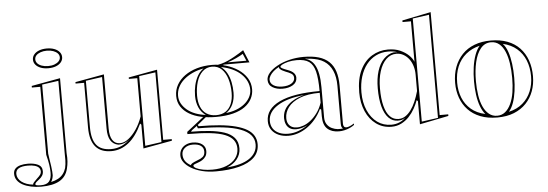

<svg xmlns="http://www.w3.org/2000/svg" viewBox="-177 -924 3757 1317"><g transform="rotate(-5 1702.0 -265.0)"><path d="M58 215Q21 215 -11.5 208Q-44 201 -68.5 188Q-93 175 -106.5 155.5Q-120 136 -120 111Q-120 89 -107 75.5Q-94 62 -71.5 56Q-49 50 -21 50Q21 50 49.5 63.5Q78 77 78 110Q78 128 69.5 141Q61 154 49 163Q37 172 28 180Q19 188 19 196Q19 200 27.5 202.5Q36 205 57 205Q97 205 113.5 185Q130 165 130 126Q130 100 126 72Q122 44 111 0V-468H53V-479L251 -515V0Q254 34 252 59Q250 84 244 107Q231 162 185 188.5Q139 215 58 215ZM177 -590Q148 -590 125.5 -598.5Q103 -607 90 -622.5Q77 -638 77 -658Q77 -678 90 -693.5Q103 -709 125.5 -717.5Q148 -726 177 -726Q207 -726 229.5 -717.5Q252 -709 265 -693.5Q278 -678 278 -658Q278 -638 265 -622.5Q252 -607 229.5 -598.5Q207 -590 177 -590ZM128 189Q156 183 177 171.5Q198 160 211.5 142.5Q225 125 232 102Q238 76 238.5 47.5Q239 19 238 -6V-498L125 -482V-6Q127 12 131 35.5Q135 59 138 81Q141 103 142 117.5Q143 132 143 144Q140 171 128 189ZM64 112Q64 95 54.5 84.5Q45 74 25.5 68.5Q6 63 -21 63Q-62 63 -83.5 75Q-105 87 -105 113Q-105 129 -97 143.5Q-89 158 -74 169Q-59 180 -39 187Q-19 194 4 196V193Q4 189 11.5 180Q19 171 33 158Q51 142 57.5 132Q64 122 64 112ZM177 -605Q202 -605 221 -612Q240 -619 251 -631Q262 -643 262 -658Q262 -674 251 -685.5Q240 -697 221 -704Q202 -711 177 -711Q153 -711 133.5 -704Q114 -697 103.5 -685.5Q93 -674 93 -658Q93 -643 103.5 -631Q114 -619 133.5 -612Q153 -605 177 -605Z M559 14Q486 14 449.5 -29.5Q413 -73 413 -161V-469H354V-479L553 -515V-141Q553 -89 571 -62Q589 -35 622 -35Q651 -35 680.5 -57.5Q710 -80 736 -118.5Q762 -157 779 -206V-469H721V-479L919 -515V-32H978V-21L779 15V-149L771 -157Q731 -71 677.5 -28.5Q624 14 559 14ZM906 -498 793 -482V-2L906 -18ZM539 -498 426 -482V-162Q426 -78 458 -39Q490 0 559 0Q597 0 630.5 -15Q664 -30 695 -62Q675 -42 652.5 -33.5Q630 -25 609 -26Q574 -33 556.5 -61.5Q539 -90 539 -142Z M1261 215Q1209 215 1166 204Q1123 193 1092 174.5Q1061 156 1044 133Q1027 110 1027 86Q1027 61 1039 42.5Q1051 24 1072 14Q1093 4 1118 4Q1159 4 1183 22Q1207 40 1207 69Q1207 92 1197.5 106.5Q1188 121 1173.5 130Q1159 139 1144 144Q1129 149 1119.5 153Q1110 157 1110 163Q1110 172 1127.5 181Q1145 190 1174.5 195.5Q1204 201 1238 201Q1293 201 1334.5 184.5Q1376 168 1398.5 138.5Q1421 109 1421 71Q1421 37 1402.5 12.5Q1384 -12 1345 -27.5Q1306 -43 1242 -50Q1178 -57 1088 -57V-72L1217 -173L1228 -165L1164 -113L1170 -104Q1250 -104 1313.5 -98Q1377 -92 1424 -79.5Q1471 -67 1501.5 -48.5Q1532 -30 1547 -4Q1562 22 1562 54Q1562 109 1525 144.5Q1488 180 1420.5 197.5Q1353 215 1261 215ZM1293 -157Q1240 -157 1193 -167Q1146 -177 1110.5 -198Q1075 -219 1054.5 -250.5Q1034 -282 1034 -324Q1034 -366 1054 -401Q1074 -436 1109.5 -461.5Q1145 -487 1192.5 -501Q1240 -515 1296 -515Q1345 -515 1391.5 -501.5Q1438 -488 1475.5 -463Q1513 -438 1535 -403Q1557 -368 1557 -324Q1557 -291 1541.5 -260.5Q1526 -230 1494 -206.5Q1462 -183 1412 -170Q1362 -157 1293 -157ZM1296 -169Q1335 -169 1361 -186Q1387 -203 1401 -235.5Q1415 -268 1415 -313Q1415 -365 1402 -408Q1389 -451 1362.5 -477Q1336 -503 1296 -503Q1257 -503 1230 -477Q1203 -451 1190 -408Q1177 -365 1177 -313Q1177 -269 1190.5 -236.5Q1204 -204 1231 -186.5Q1258 -169 1296 -169ZM1375 -493 1316 -510Q1338 -511 1362 -517.5Q1386 -524 1409 -534.5Q1432 -545 1452.5 -556.5Q1473 -568 1490 -578.5Q1507 -589 1519 -597L1555 -510H1375ZM1094 158Q1094 151 1105 144.5Q1116 138 1144 127Q1163 121 1178 109Q1193 97 1193 72Q1193 46 1173.5 32Q1154 18 1118 18Q1084 18 1063 35.5Q1042 53 1042 80Q1042 92 1045 103Q1048 114 1054.5 124Q1061 134 1071 142.5Q1081 151 1094 158ZM1339 195Q1388 191 1427 180Q1466 169 1493 151Q1520 133 1534 108.5Q1548 84 1548 54Q1548 17 1525 -10Q1502 -37 1454.5 -55Q1407 -73 1334.5 -81.5Q1262 -90 1163 -90L1157 -107L1122 -81L1114 -71Q1182 -71 1240.5 -65Q1299 -59 1342.5 -44.5Q1386 -30 1410.5 -2Q1435 26 1435 71Q1435 113 1409 145.5Q1383 178 1339 195ZM1226 -177Q1195 -197 1179 -232.5Q1163 -268 1163 -313Q1163 -350 1171 -385Q1179 -420 1195 -449Q1211 -478 1238 -496Q1194 -488 1159 -471.5Q1124 -455 1099 -432.5Q1074 -410 1060.5 -382.5Q1047 -355 1047 -324Q1047 -295 1060.5 -270.5Q1074 -246 1098 -226Q1122 -206 1155 -193.5Q1188 -181 1226 -177ZM1365 -178Q1404 -182 1436.5 -194.5Q1469 -207 1493 -226.5Q1517 -246 1530.5 -271Q1544 -296 1544 -324Q1544 -354 1531 -381.5Q1518 -409 1493.5 -432Q1469 -455 1434.5 -471Q1400 -487 1357 -495Q1383 -476 1398.5 -447.5Q1414 -419 1421 -384.5Q1428 -350 1428 -313Q1428 -268 1412 -233Q1396 -198 1365 -178ZM1407 -523H1535L1514 -572Q1495 -560 1467 -547Q1439 -534 1407 -523Z M1928 -515Q1988 -515 2031.5 -502Q2075 -489 2103 -462Q2131 -435 2144 -394Q2157 -353 2157 -298V-34Q2157 -22 2162.5 -15Q2168 -8 2178 -8Q2188 -8 2202.5 -14Q2217 -20 2232 -30V-20Q2219 -10 2201.5 -2Q2184 6 2164.5 10.5Q2145 15 2126 15Q2076 15 2046.5 -11.5Q2017 -38 2017 -98Q2017 -114 2017 -121.5Q2017 -129 2017 -133.5Q2017 -138 2017 -144L2009 -150Q1990 -111 1964.5 -80.5Q1939 -50 1908 -28.5Q1877 -7 1844 4Q1811 15 1778 15Q1741 15 1711 2Q1681 -11 1663 -36Q1645 -61 1645 -97Q1645 -181 1740.5 -226.5Q1836 -272 2017 -272Q2017 -357 2005 -406Q1993 -455 1963.5 -476Q1934 -497 1879 -497Q1846 -497 1820 -490.5Q1794 -484 1779 -476Q1764 -468 1764 -461Q1764 -456 1775 -450Q1786 -444 1813 -434Q1866 -415 1866 -377Q1866 -345 1837 -327.5Q1808 -310 1766 -310Q1725 -310 1696.5 -327.5Q1668 -345 1668 -379Q1668 -404 1689 -428Q1710 -452 1746.5 -472Q1783 -492 1830 -503.5Q1877 -515 1928 -515ZM2017 -260Q1933 -260 1879 -238Q1825 -216 1799 -181.5Q1773 -147 1773 -107Q1773 -83 1782 -67.5Q1791 -52 1806 -44.5Q1821 -37 1841 -37Q1863 -37 1887.5 -46Q1912 -55 1936 -74Q1960 -93 1981.5 -122Q2003 -151 2017 -192ZM1778 1Q1814 1 1849 -12Q1884 -25 1913 -46Q1894 -36 1873.5 -30.5Q1853 -25 1835 -25Q1808 -25 1791 -36Q1774 -47 1766 -66Q1758 -85 1758 -107Q1758 -162 1799 -200Q1840 -238 1908 -254Q1791 -243 1725 -201Q1659 -159 1659 -97Q1659 -67 1673.5 -45Q1688 -23 1715 -11Q1742 1 1778 1ZM1936 -502Q1958 -496 1974.5 -483.5Q1991 -471 2002 -452Q2017 -427 2024.5 -388.5Q2032 -350 2032 -298V-90Q2032 -60 2045 -41Q2058 -22 2078 -12.5Q2098 -3 2119 -1Q2128 -1 2137.5 -1Q2147 -1 2155 -3Q2148 -7 2145 -14.5Q2142 -22 2142 -37V-298Q2142 -359 2123 -402Q2104 -445 2067 -469Q2047 -482 2023.5 -488.5Q2000 -495 1977.5 -498Q1955 -501 1936 -502ZM1766 -325Q1805 -325 1828 -339.5Q1851 -354 1851 -377Q1851 -398 1833.5 -408Q1816 -418 1796 -425Q1785 -430 1775 -435Q1765 -440 1761 -445Q1752 -452 1754 -461Q1732 -450 1716 -436Q1700 -422 1691 -407Q1682 -392 1682 -379Q1682 -354 1705 -339.5Q1728 -325 1766 -325Z M2488 15Q2428 15 2382.5 -18Q2337 -51 2312 -108.5Q2287 -166 2287 -238Q2287 -331 2317 -392.5Q2347 -454 2397.5 -484.5Q2448 -515 2508 -515Q2557 -515 2592.5 -499Q2628 -483 2651 -460.5Q2674 -438 2683 -415V-694H2625V-705L2823 -745V-36H2882V-25L2683 15V-144L2675 -152Q2665 -124 2648.5 -94.5Q2632 -65 2609 -40.5Q2586 -16 2555.5 -0.5Q2525 15 2488 15ZM2488 1Q2517 1 2542.5 -9.5Q2568 -20 2585 -38Q2572 -29 2560.5 -26Q2549 -23 2534 -23Q2498 -23 2471 -50.5Q2444 -78 2430 -130Q2416 -182 2416 -255Q2416 -323 2432 -374Q2448 -425 2477.5 -455Q2507 -485 2545 -492Q2553 -493 2559.5 -492Q2566 -491 2572 -491Q2545 -501 2508 -501Q2462 -501 2424 -482Q2386 -463 2359 -428.5Q2332 -394 2317 -345.5Q2302 -297 2302 -238Q2302 -168 2326 -113.5Q2350 -59 2391.5 -29Q2433 1 2488 1ZM2540 -34Q2566 -34 2587 -47.5Q2608 -61 2626 -85.5Q2644 -110 2658 -142.5Q2672 -175 2683 -214V-328Q2683 -359 2674 -387.5Q2665 -416 2649 -436.5Q2633 -457 2611 -469Q2589 -481 2564 -481Q2523 -481 2493 -451.5Q2463 -422 2447 -371Q2431 -320 2431 -255Q2431 -182 2444 -132.5Q2457 -83 2481.5 -58.5Q2506 -34 2540 -34ZM2697 -2 2810 -18V-728L2697 -712Z M3216 -515Q3281 -515 3331 -496Q3381 -477 3415 -441Q3449 -405 3466.5 -355.5Q3484 -306 3484 -246Q3484 -191 3466.5 -143.5Q3449 -96 3415 -60.5Q3381 -25 3331.5 -5Q3282 15 3216 15Q3150 15 3099.5 -5Q3049 -25 3015.5 -60.5Q2982 -96 2965 -143.5Q2948 -191 2948 -246Q2948 -306 2966.5 -355.5Q2985 -405 3019.5 -441Q3054 -477 3104 -496Q3154 -515 3216 -515ZM3217 -503Q3174 -503 3146 -469Q3118 -435 3104.5 -377Q3091 -319 3091 -246Q3091 -195 3098 -149.5Q3105 -104 3120.5 -70Q3136 -36 3160 -16.5Q3184 3 3216 3Q3248 3 3271.5 -16Q3295 -35 3311 -69.5Q3327 -104 3334 -149Q3341 -194 3341 -246Q3341 -300 3334 -347Q3327 -394 3312 -429Q3297 -464 3273.5 -483.5Q3250 -503 3217 -503ZM2962 -246Q2962 -190 2981 -142.5Q3000 -95 3038.5 -62Q3077 -29 3136 -16Q3116 -39 3103 -74.5Q3090 -110 3084 -154Q3078 -198 3078 -246Q3078 -297 3084.5 -343Q3091 -389 3104.5 -426Q3118 -463 3138 -486Q3083 -473 3043 -440Q3003 -407 2982.5 -358Q2962 -309 2962 -246ZM3471 -246Q3471 -308 3451 -357Q3431 -406 3392.5 -439Q3354 -472 3297 -485Q3318 -462 3330.5 -425.5Q3343 -389 3349 -343Q3355 -297 3355 -246Q3355 -199 3349 -155Q3343 -111 3330.5 -75.5Q3318 -40 3298 -17Q3355 -30 3393.5 -63Q3432 -96 3451.5 -143.5Q3471 -191 3471 -246Z"/></g></svg>

Font: Kalnia Glaze Thin Medium
Style: Regular
Weight: 500
Version: Version 1.110